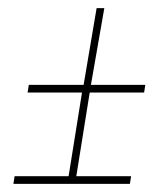

<svg xmlns="http://www.w3.org/2000/svg" viewBox="-20 -527 415 473"><path d="M300 -74H13L16 -93H149L182 -299H48L51 -318H186L218 -507H237L204 -318H338L335 -299H201L168 -93H303Z"/></svg>

Font: Georama SemiCondensed Thin
Style: Italic
Weight: 100
Width: 4
Italic angle: -9°
Designer: Jean-Baptiste Levee
Foundry: Production Type
Version: Version 1.000